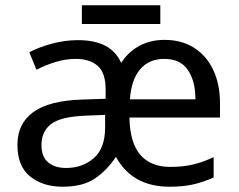

<svg xmlns="http://www.w3.org/2000/svg" viewBox="-20 -697 904 727"><path d="M603 -546Q668 -546 715 -516Q762 -486 787.5 -432Q813 -378 813 -306V-252H470Q472 -156 511.5 -110.5Q551 -65 625 -65Q674 -65 712.5 -74.5Q751 -84 789 -102V-25Q749 -7 710.5 1.5Q672 10 622 10Q481 10 419 -103Q384 -51 338.5 -20.5Q293 10 216 10Q143 10 94.5 -28.5Q46 -67 46 -149Q46 -229 106 -272.5Q166 -316 290 -320L380 -323V-357Q380 -422 349.5 -448Q319 -474 268 -474Q228 -474 189.5 -462Q151 -450 118 -433L91 -499Q126 -518 176 -531.5Q226 -545 275 -545Q337 -545 377.5 -524.5Q418 -504 439 -459Q465 -500 507 -523Q549 -546 603 -546ZM602 -474Q544 -474 510.5 -434.5Q477 -395 472 -321H720Q720 -390 691.5 -432Q663 -474 602 -474ZM378 -262 303 -259Q209 -255 173 -227Q137 -199 137 -148Q137 -103 162.5 -82Q188 -61 230 -61Q293 -61 335.5 -98.5Q378 -136 378 -214ZM587 -677V-606H290V-677Z"/></svg>

Font: Apis
Style: Regular
Weight: 400
Designer: Monotype Design Team
Foundry: Monotype Imaging Inc.
Version: Version 2.000; build 0001